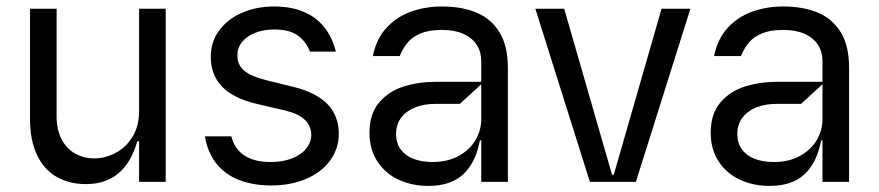

<svg xmlns="http://www.w3.org/2000/svg" viewBox="-20 -573 2770 605"><path d="M250.7 7.1Q198.5 7.1 158.6 -15.6Q118.6 -38.4 96.6 -84.7Q74.6 -131 74.6 -198.9V-545.5H158.4V-204.5Q158.4 -165.5 173.3 -135.7Q188.2 -105.8 215.6 -89.8Q242.9 -73.9 277.7 -73.9Q310.7 -73.9 343.2 -90.6Q375.7 -107.2 397 -141Q418.3 -174.7 418.3 -223V-545.5H502.1V0H418.3V-127.8H412.6Q393.1 -60 352.8 -26.5Q312.5 7.1 250.7 7.1Z M834.5 11.4Q777.7 11.4 733.7 -5.7Q689.6 -22.7 661.9 -57.4Q634.2 -92 625.7 -143.5H708.8Q719.5 -102.6 750.7 -82.6Q782 -62.5 833.1 -62.5Q871.1 -62.5 900 -73.9Q929 -85.2 944.8 -104.8Q960.6 -124.3 960.9 -147.7Q960.6 -176.1 940.5 -195.5Q920.5 -214.8 880 -224.4L789.1 -245.7Q714.8 -263.1 679.3 -300.4Q643.8 -337.7 644.2 -394.9Q644.2 -440.3 670.1 -476.2Q696 -512.1 741.7 -532.3Q787.3 -552.6 844.5 -552.6Q897.7 -552.6 937.5 -535.5Q977.3 -518.5 1002.3 -486.5Q1027.3 -454.5 1038.4 -410.5H956.7Q945 -441.1 918.9 -460.6Q892.8 -480.1 844.5 -480.1Q811.4 -480.1 784.6 -469.8Q757.8 -459.5 742.9 -440.9Q728 -422.2 728 -399.1Q727.6 -368.3 749.8 -350Q772 -331.7 821.7 -319.6L902.7 -299.7Q975.5 -282 1011.4 -245.4Q1047.2 -208.8 1047.6 -152Q1047.6 -105.1 1020.6 -67.8Q993.6 -30.5 945.1 -9.6Q896.7 11.4 834.5 11.4Z M1330.3 12.8Q1277.7 12.8 1235.4 -7.1Q1193.2 -27 1168.7 -65Q1144.2 -103 1144.2 -154.8Q1144.2 -213.8 1174.4 -249.6Q1204.5 -285.5 1252 -300.4Q1299.4 -315.3 1355.8 -315.3H1496.4V-380.7Q1496.4 -409.4 1482.2 -431.6Q1468 -453.8 1440.3 -466.3Q1412.6 -478.7 1372.2 -478.7Q1331.7 -478.7 1305.4 -467.7Q1279.1 -456.7 1264.4 -438.7Q1249.6 -420.8 1239.3 -396.3H1154.8Q1165.8 -451.3 1198.7 -486.3Q1231.5 -521.3 1276.6 -536.9Q1321.7 -552.6 1372.2 -552.6Q1435.7 -552.6 1482.1 -533Q1528.4 -513.5 1554.3 -470.7Q1580.3 -427.9 1580.3 -359.4V0H1496.4V-130.7H1492.2Q1478.7 -59.7 1439.3 -23.4Q1399.9 12.8 1330.3 12.8ZM1343 -62.5Q1390.6 -62.5 1425.4 -81.7Q1460.2 -100.9 1478.3 -131.6Q1496.4 -162.3 1496.4 -197.4V-307.5L1429 -245.7H1351.6Q1317.5 -245.7 1289.4 -235.1Q1261.4 -224.4 1244.7 -202.9Q1228 -181.5 1228 -150.6Q1228 -122.2 1242.5 -102.3Q1257.1 -82.4 1283 -72.4Q1308.9 -62.5 1343 -62.5Z M2155.5 -545.5 1983.7 0H1838.8L1666.9 -545.5H1757.8L1908.4 -22.7H1914.1L2064.6 -545.5Z M2405.5 12.8Q2353 12.8 2310.7 -7.1Q2268.5 -27 2244 -65Q2219.5 -103 2219.5 -154.8Q2219.5 -213.8 2249.6 -249.6Q2279.8 -285.5 2327.2 -300.4Q2374.6 -315.3 2431.1 -315.3H2571.7V-380.7Q2571.7 -409.4 2557.5 -431.6Q2543.3 -453.8 2515.6 -466.3Q2487.9 -478.7 2447.4 -478.7Q2407 -478.7 2380.7 -467.7Q2354.4 -456.7 2339.7 -438.7Q2324.9 -420.8 2314.6 -396.3H2230.1Q2241.1 -451.3 2274 -486.3Q2306.8 -521.3 2351.9 -536.9Q2397 -552.6 2447.4 -552.6Q2511 -552.6 2557.4 -533Q2603.7 -513.5 2629.6 -470.7Q2655.5 -427.9 2655.5 -359.4V0H2571.7V-130.7H2567.5Q2554 -59.7 2514.6 -23.4Q2475.1 12.8 2405.5 12.8ZM2418.3 -62.5Q2465.9 -62.5 2500.7 -81.7Q2535.5 -100.9 2553.6 -131.6Q2571.7 -162.3 2571.7 -197.4V-307.5L2504.3 -245.7H2426.8Q2392.8 -245.7 2364.7 -235.1Q2336.6 -224.4 2320 -202.9Q2303.3 -181.5 2303.3 -150.6Q2303.3 -122.2 2317.8 -102.3Q2332.4 -82.4 2358.3 -72.4Q2384.2 -62.5 2418.3 -62.5Z"/></svg>

Font: Riot Sans
Style: Regular
Weight: 400
Designer: Rasmus Andersson
Foundry: rsms
Version: Version 3.005